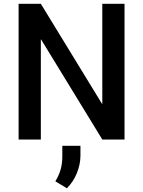

<svg xmlns="http://www.w3.org/2000/svg" viewBox="-20 -731 750 1006"><path d="M632.5 0H516L195.5 -524H194V0H77.5V-711H194L514.5 -187L516 -187.5V-711H632.5ZM330.5 255.5 270 219Q288.5 189 297.5 157.8Q306.5 126.5 306.5 89V33H401.5V85Q401.5 108 396.5 131.2Q391.5 154.5 382.5 176.8Q373.5 199 360.2 219Q347 239 330.5 255.5Z"/></svg>

Font: Roberto Sans Medium
Style: Regular
Weight: 500
Designer: Google (font) & Cristiano Sobral (main changes)
Version: Version 1.000;October 12, 2021;FontCreator 14.0.0.2814 64-bi